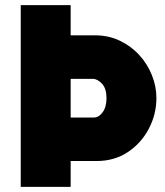

<svg xmlns="http://www.w3.org/2000/svg" viewBox="-20 -730 645 750"><path d="M352 -592Q404 -592 448 -571Q492 -550 524 -515Q556 -480 573.5 -436Q591 -392 591 -347Q591 -284 561.5 -227.5Q532 -171 479.5 -136Q427 -101 357 -101H256V0H61V-710H256V-592ZM347 -271Q366 -271 381 -291.5Q396 -312 396 -347Q396 -384 378.5 -403Q361 -422 342 -422H256V-271Z"/></svg>

Font: Raleway Black
Style: Regular
Weight: 900
Designer: Matt McInerney, Pablo Impallari, Rodrigo Fuenzalida
Foundry: Matt McInerney, Pablo Impallari, Rodrigo Fuenzalida
Version: Version 4.026